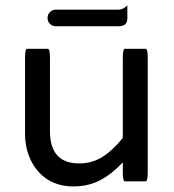

<svg xmlns="http://www.w3.org/2000/svg" viewBox="-20 -669 635 700"><path d="M153.3 -603.5Q153.3 -616.2 162.1 -625Q170.9 -633.8 183.6 -633.8H412.1Q428.7 -633.8 444.3 -649.4Q444.3 -633.8 444.3 -601.6Q444.3 -573.2 412.1 -573.2H183.6Q170.9 -573.2 162.1 -582Q153.3 -590.8 153.3 -603.5ZM153.3 -14.6Q114.3 -40 92.8 -84Q71.3 -127.9 71.3 -181.6V-459Q71.3 -491.2 79.1 -491.2H154.3Q162.1 -491.2 162.1 -459V-191.4Q162.1 -73.2 268.6 -73.2Q315.4 -73.2 353 -96.7Q390.6 -120.1 427.7 -166V-459Q427.7 -491.2 435.5 -491.2Q435.5 -491.2 510.7 -491.2Q518.6 -491.2 518.6 -459V-40Q518.6 -7.8 510.7 -7.8Q510.7 -7.8 435.5 -7.8Q427.7 -7.8 427.7 -40V-77.1Q387.7 -34.2 344.7 -11.7Q301.8 10.7 247.1 10.7Q194.3 10.7 153.3 -14.6Z"/></svg>

Font: YuPearl-Regular
Style: Regular
Weight: 400
Designer: Max Yao
Foundry: Max-Everyday
Version: Version 1.011; ttfautohint (v1.8.3)